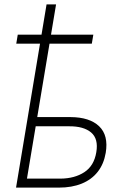

<svg xmlns="http://www.w3.org/2000/svg" viewBox="-20 -856 573 876"><path d="M405.8 -697.8 398.9 -656.7H54.2L61 -697.8ZM139.2 -321.8H301.8Q389.2 -321.3 432.4 -279.8Q475.6 -238.3 462.4 -158.7Q453.6 -107.4 425.8 -72Q397.9 -36.6 353 -18.3Q308.1 0 248.5 0H53.2L192.4 -835.9H235.8L103 -41H255.4Q320.8 -41.5 365 -70.6Q409.2 -99.6 419.4 -161.6Q429.7 -222.7 395.8 -251.5Q361.8 -280.3 295.4 -279.8H132.3Z"/></svg>

Font: Inter Tight ExtraLight
Style: Italic
Weight: 250
Italic angle: -9.39999°
Designer: Rasmus Andersson
Foundry: rsms
Version: Version 3.004